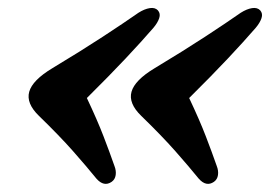

<svg xmlns="http://www.w3.org/2000/svg" viewBox="-20 -482 666 473"><path d="M52 -256Q60 -284.5 109 -314Q180.5 -357 233.2 -391.5Q286 -426 321 -450.5Q336 -460 349 -462Q362 -464 369 -456.5Q376 -448.5 372.2 -437.2Q368.5 -426 358 -413.5Q329 -380 289.5 -338Q250 -296 194 -240.5Q220 -185.5 235.2 -145.8Q250.5 -106 262 -73Q266.5 -61.5 265 -50.8Q263.5 -40 255 -34Q236 -21 217.5 -42Q194 -71 159.8 -109.8Q125.5 -148.5 76 -196.5Q44 -227.5 52 -256ZM304 -256Q312 -284.5 361 -314Q432.5 -357 485.2 -391.5Q538 -426 573 -450.5Q588 -460 601 -462Q614 -464 621 -456.5Q628 -448.5 624.2 -437.2Q620.5 -426 610 -413.5Q581 -380 541.5 -338Q502 -296 446 -240.5Q472 -185.5 487.2 -145.8Q502.5 -106 514 -73Q518.5 -61.5 517 -50.8Q515.5 -40 507 -34Q488 -21 469.5 -42Q446 -71 411.8 -109.8Q377.5 -148.5 328 -196.5Q296 -227.5 304 -256Z"/></svg>

Font: Fraunces 9pt Soft
Style: Bold Italic
Weight: 700
Italic angle: -16°
Version: Version 1.000;[b76b70a41]